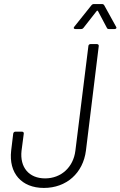

<svg xmlns="http://www.w3.org/2000/svg" viewBox="-20 -917 593 945"><path d="M351 -774H378C383 -774 387 -775 391 -780L456 -863C457 -865 461 -865 462 -863L506 -780C508 -775 512 -774 517 -774H544C552 -774 556 -780 551 -786L493 -891C490 -896 486 -897 482 -897H443C438 -897 434 -896 430 -891L346 -786C340 -780 343 -774 351 -774ZM196 8C307 8 389 -65 403 -176L466 -690C467 -696 463 -700 457 -700H425C420 -700 415 -696 415 -690L351 -175C341 -94 281 -39 202 -39C122 -39 77 -94 86 -175L97 -259C98 -265 94 -269 88 -269H56C50 -269 46 -265 45 -259L35 -176C22 -65 86 8 196 8Z"/></svg>

Font: Barlow Semi Condensed Light
Style: Italic
Weight: 300
Width: 4
Italic angle: -7°
Designer: Jeremy Tribby
Foundry: Tribby Type
Version: Version 1.422;hotconv 1.0.109;makeotfexe 2.5.65596